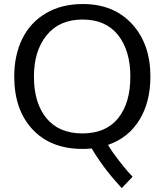

<svg xmlns="http://www.w3.org/2000/svg" viewBox="-20 -744 834 973"><path d="M397.5 -67.9Q516.6 -67.9 578.6 -144.8Q640.6 -221.7 640.6 -356Q640.6 -487.3 578.4 -566.2Q516.1 -645 398.4 -645Q281.2 -645 216.6 -565.7Q151.9 -486.3 151.9 -356Q151.9 -222.2 215.3 -145Q278.8 -67.9 397.5 -67.9ZM398.4 10.7Q237.3 10.7 144.8 -88.4Q52.2 -187.5 52.2 -356Q52.2 -464.8 93 -547.6Q133.8 -630.4 212.9 -677Q292 -723.6 399.4 -723.6Q556.2 -723.6 649.2 -622.3Q742.2 -521 742.2 -356Q742.2 -226.1 686 -135.5Q629.9 -44.9 527.3 -9.8Q548.3 25.9 581.5 68.4Q614.7 110.8 628.9 126.5Q643.1 142.1 651.9 151.4L597.2 209Q593.3 205.1 586.7 197.8Q580.1 190.4 560.5 168.2Q541 146 523.2 123.3Q505.4 100.6 483.4 68.8Q461.4 37.1 444.8 8.3Q433.6 9.8 422.1 10.3Q410.6 10.7 398.4 10.7Z"/></svg>

Font: Muli
Style: Regular
Weight: 400
Designer: Vernon Adams
Foundry: newtypography
Version: Version 2; ttfautohint (v1.00rc1.6-4cba) -l 8 -r 50 -G 200 -